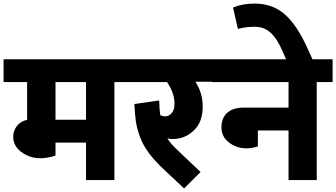

<svg xmlns="http://www.w3.org/2000/svg" viewBox="-40 -1009 1884 1076"><path d="M690 -677V-549H601V0H442V-210H271V-137Q173 -105 103.5 -142Q34 -179 34 -242Q34 -277 55.5 -304Q77 -331 112 -337V-549H-20V-677ZM442 -338V-549H271V-338Z M1166 -677 1165 -551H1055Q1096 -488 1096 -412Q1096 -324 1045.5 -277Q995 -230 930 -230Q913 -230 898 -233Q916 -205 944 -178L1084 -45L992 47L885 -53Q829 -105 795 -150.5Q761 -196 744 -243Q727 -290 721.5 -328Q716 -366 713 -426L852 -446Q853 -400 858 -364Q872 -357 887 -357Q906 -357 922 -375Q938 -393 938 -427Q938 -488 896 -549H670V-677Z M1824 -677V-549H1735V0H1577V-278H1405V-188Q1323 -163 1262 -198Q1201 -233 1201 -294Q1201 -348 1233.5 -377Q1266 -406 1326 -406H1577V-549H1146V-677Z M1582 -633 1542 -725Q1512 -794 1475.5 -826.5Q1439 -859 1388 -859Q1339 -859 1293 -847L1266 -967Q1320 -989 1387 -989Q1486 -989 1554.5 -930Q1623 -871 1682 -741L1731 -633Z"/></svg>

Font: Martel Sans Heavy
Style: Regular
Weight: 900
Designer: Dan Reynolds and Mathieu Réguer
Foundry: Dan Reynolds and Mathieu Réguer
Version: Version 1.001;PS 001.001;hotconv 1.0.70;makeotf.lib2.5.58329